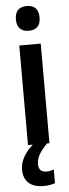

<svg xmlns="http://www.w3.org/2000/svg" viewBox="-64 -784 375 1043"><g transform="rotate(-5 123.5 -262.0)"><path d="M124 -753Q188 -753 188 -685Q188 -651 171 -634.5Q154 -618 124 -618Q94 -618 76.5 -634.5Q59 -651 59 -685Q59 -753 124 -753ZM182 -543V0H65V-543ZM110 108Q110 152 153 152Q166 152 176 149.5Q186 147 193 144V219Q181 223 166 226Q151 229 131 229Q77 229 49 203Q21 177 21 129Q21 92 44 54.5Q67 17 110 -15L169 0Q137 33 123.5 57.5Q110 82 110 108Z"/></g></svg>

Font: Noto Sans Myanmar UI Condensed SemiBold
Style: Regular
Weight: 600
Width: 3
Designer: Monotype Design Team
Foundry: Monotype Imaging Inc.
Version: Version 2.103; ttfautohint (v1.8.4.7-5d5b)